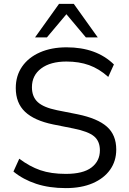

<svg xmlns="http://www.w3.org/2000/svg" viewBox="-20 -957 663 986"><path d="M318 9Q233 9 166 -13Q99 -35 49 -76L79 -142Q132 -102 187 -83Q242 -64 318 -64Q407 -64 450 -97Q493 -130 493 -185Q493 -232 463 -257Q433 -282 358 -297L253 -318Q156 -338 108.5 -383Q61 -428 61 -505Q61 -568 93.5 -615Q126 -662 185 -688Q244 -714 322 -714Q475 -714 565 -626L536 -562Q489 -604 437.5 -622.5Q386 -641 321 -641Q239 -641 191.5 -605.5Q144 -570 144 -509Q144 -460 174 -432.5Q204 -405 273 -391L379 -370Q481 -349 529 -306.5Q577 -264 577 -189Q577 -130 545.5 -85.5Q514 -41 456 -16Q398 9 318 9ZM160 -765 283 -937H359L482 -765H421L321 -884L221 -765Z"/></svg>

Font: Mulish
Style: Regular
Weight: 400
Designer: Vernon Adams
Foundry: Vernon Adams
Version: Version 3.603; ttfautohint (v1.8.3)